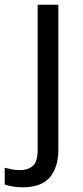

<svg xmlns="http://www.w3.org/2000/svg" viewBox="-75 -556 353 816"><path d="M22 240Q-3 240 -22 236.5Q-41 233 -55 228V157Q-40 161 -24 164Q-8 167 11 167Q43 167 64 149.5Q85 132 85 83V-536H173V80Q173 155 137 197.5Q101 240 22 240Z"/></svg>

Font: Noto Sans Carian
Style: Regular
Weight: 400
Designer: Monotype Design Team
Foundry: Monotype Imaging Inc.
Version: Version 2.002; ttfautohint (v1.8.4.7-5d5b)